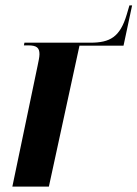

<svg xmlns="http://www.w3.org/2000/svg" viewBox="-20 -695 512 715"><path d="M120 -450 26 0H162L276 -525H440L472 -675H462L452 -641C427 -557 390 -536 316 -536H71L69 -526H85C117 -526 127 -517 127 -493C127 -482 123 -465 120 -450Z"/></svg>

Font: Noto Serif Display Condensed
Style: Bold Italic
Weight: 700
Width: 3
Italic angle: -12°
Designer: Monotype Design Team
Foundry: Monotype Imaging Inc.
Version: Version 2.009